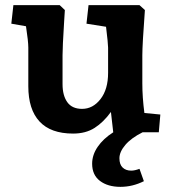

<svg xmlns="http://www.w3.org/2000/svg" viewBox="-20 -514 668 746"><path d="M90 -179V-329Q90 -353 81 -412L24 -422L32 -494H212L232 -475L229 -427Q223 -331 223 -299V-187Q223 -143 241.5 -117Q260 -91 299 -91Q341 -91 370.5 -129Q400 -167 400 -231V-329Q400 -344 392 -410L316 -422L324 -494H522L543 -475Q533 -340 533 -299V-190Q533 -136 541 -75L603 -69L597 0H534Q490 22 467 49Q444 76 444 101Q444 125 456.5 137Q469 149 490 149Q503 149 522 142L539 190Q495 212 448 212Q399 212 368.5 189Q338 166 338 122Q338 88 359.5 56.5Q381 25 420 0L411 -79Q382 -39 347.5 -17Q313 5 264 5Q177 5 133.5 -42Q90 -89 90 -179Z"/></svg>

Font: Andada Pro ExtraBold
Style: Regular
Weight: 800
Designer: Carolina Giovagnoli
Foundry: Huerta Tipografica
Version: Version 3.005; ttfautohint (v1.8.4)